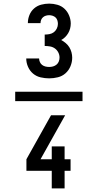

<svg xmlns="http://www.w3.org/2000/svg" viewBox="-20 -873 540 1061"><path d="M64 -314V-366H436V-314ZM252 -440Q228 -440 204.5 -445.5Q181 -451 163 -466Q145 -481 135 -503.5Q125 -526 125 -550H196Q196 -540 200.5 -530Q205 -520 213 -514Q221 -508 231 -505.5Q241 -503 252 -503Q263 -503 273.5 -506Q284 -509 292.5 -516Q301 -523 305 -533.5Q309 -544 309 -555Q309 -570 302 -583.5Q295 -597 283 -605.5Q271 -614 256 -616.5Q241 -619 227 -619V-682Q240 -682 253.5 -684.5Q267 -687 277.5 -695Q288 -703 294 -715.5Q300 -728 300 -741Q300 -751 297 -760.5Q294 -770 287 -776.5Q280 -783 270.5 -786Q261 -789 252 -789Q243 -789 234 -786.5Q225 -784 218 -778Q211 -772 207.5 -763.5Q204 -755 204 -746V-745H134V-746Q134 -768 142.5 -789.5Q151 -811 168 -826Q185 -841 207 -847Q229 -853 252 -853Q275 -853 297.5 -846.5Q320 -840 336.5 -824.5Q353 -809 362 -787Q371 -765 371 -743Q371 -729 367.5 -715.5Q364 -702 357 -690Q350 -678 340 -668Q330 -658 318 -652Q331 -645 343 -635Q355 -625 363 -612Q371 -599 375 -584Q379 -569 379 -554Q379 -530 369.5 -507Q360 -484 342 -468Q324 -452 300 -446Q276 -440 252 -440ZM266 168V71H126V7L262 -236H340L204 7H266V-64H337V7H370V71H337V168Z"/></svg>

Font: Iosevka Web
Style: Regular
Weight: 400
Monospace: yes
Designer: Belleve Invis
Foundry: Belleve Invis
Version: Version 28.0.3; ttfautohint (v1.8.3)